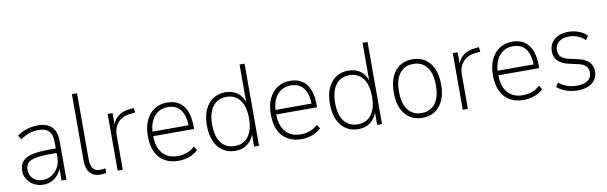

<svg xmlns="http://www.w3.org/2000/svg" viewBox="-47 -1161 5141 1625"><g transform="rotate(-10 2524.0 -348.5)"><path d="M226 8Q180 8 144 -12Q108 -32 87.5 -64.5Q67 -97 67 -135Q67 -189 94.5 -220Q122 -251 181 -263.5Q240 -276 336 -276H390V-237H338Q275 -237 231.5 -232.5Q188 -228 162 -216.5Q136 -205 124.5 -185.5Q113 -166 113 -137Q113 -89 145.5 -60.5Q178 -32 228 -32Q269 -32 303.5 -54Q338 -76 359 -113.5Q380 -151 380 -198V-329Q380 -394 351.5 -424.5Q323 -455 263 -455Q222 -455 183.5 -442.5Q145 -430 105 -402L85 -439Q110 -457 139.5 -469.5Q169 -482 200.5 -488.5Q232 -495 262 -495Q314 -495 350 -477.5Q386 -460 404.5 -423.5Q423 -387 423 -329V0H381V-114H386Q375 -79 352 -51.5Q329 -24 297 -8Q265 8 226 8Z M714 8Q656 8 625 -28Q594 -64 594 -132V-705H638V-137Q638 -107 645.5 -83Q653 -59 671 -45.5Q689 -32 718 -32Q731 -32 743.5 -34Q756 -36 765 -38L763 2Q749 5 737.5 6.5Q726 8 714 8Z M863 0V-487H905V-381H901Q919 -434 959 -462.5Q999 -491 1063 -496L1090 -498L1094 -458L1051 -454Q984 -448 945.5 -405Q907 -362 907 -296V0Z M1386 8Q1320 8 1270 -20Q1220 -48 1192.5 -103.5Q1165 -159 1165 -243Q1165 -319 1190.5 -375.5Q1216 -432 1263 -463.5Q1310 -495 1374 -495Q1436 -495 1478 -467Q1520 -439 1540.5 -386Q1561 -333 1561 -258V-235H1194V-274H1539L1521 -258Q1521 -356 1483.5 -406Q1446 -456 1373 -456Q1324 -456 1287 -431Q1250 -406 1230 -360Q1210 -314 1210 -248V-242Q1210 -172 1231.5 -125.5Q1253 -79 1292.5 -56Q1332 -33 1385 -33Q1424 -33 1461.5 -45Q1499 -57 1533 -89L1555 -55Q1523 -24 1478 -8Q1433 8 1386 8Z M1874 8Q1813 8 1767.5 -22.5Q1722 -53 1697.5 -109.5Q1673 -166 1673 -244Q1673 -322 1697.5 -378Q1722 -434 1767.5 -464.5Q1813 -495 1874 -495Q1937 -495 1980 -462.5Q2023 -430 2039 -370H2035V-705H2078V0H2036V-118H2040Q2023 -58 1980 -25Q1937 8 1874 8ZM1877 -33Q1952 -33 1993.5 -88Q2035 -143 2035 -243Q2035 -344 1993.5 -399.5Q1952 -455 1877 -455Q1801 -455 1759.5 -399.5Q1718 -344 1718 -243Q1718 -143 1759.5 -88Q1801 -33 1877 -33Z M2443 8Q2377 8 2327 -20Q2277 -48 2249.5 -103.5Q2222 -159 2222 -243Q2222 -319 2247.5 -375.5Q2273 -432 2320 -463.5Q2367 -495 2431 -495Q2493 -495 2535 -467Q2577 -439 2597.5 -386Q2618 -333 2618 -258V-235H2251V-274H2596L2578 -258Q2578 -356 2540.5 -406Q2503 -456 2430 -456Q2381 -456 2344 -431Q2307 -406 2287 -360Q2267 -314 2267 -248V-242Q2267 -172 2288.5 -125.5Q2310 -79 2349.5 -56Q2389 -33 2442 -33Q2481 -33 2518.5 -45Q2556 -57 2590 -89L2612 -55Q2580 -24 2535 -8Q2490 8 2443 8Z M2931 8Q2870 8 2824.5 -22.5Q2779 -53 2754.5 -109.5Q2730 -166 2730 -244Q2730 -322 2754.5 -378Q2779 -434 2824.5 -464.5Q2870 -495 2931 -495Q2994 -495 3037 -462.5Q3080 -430 3096 -370H3092V-705H3135V0H3093V-118H3097Q3080 -58 3037 -25Q2994 8 2931 8ZM2934 -33Q3009 -33 3050.5 -88Q3092 -143 3092 -243Q3092 -344 3050.5 -399.5Q3009 -455 2934 -455Q2858 -455 2816.5 -399.5Q2775 -344 2775 -243Q2775 -143 2816.5 -88Q2858 -33 2934 -33Z M3483 8Q3420 8 3374.5 -21.5Q3329 -51 3304 -107.5Q3279 -164 3279 -244Q3279 -324 3304 -380Q3329 -436 3374.5 -465.5Q3420 -495 3483 -495Q3545 -495 3590.5 -465.5Q3636 -436 3661 -380Q3686 -324 3686 -244Q3686 -164 3661 -107.5Q3636 -51 3590.5 -21.5Q3545 8 3483 8ZM3482 -33Q3557 -33 3599 -86.5Q3641 -140 3641 -244Q3641 -348 3599 -401.5Q3557 -455 3483 -455Q3409 -455 3366.5 -401.5Q3324 -348 3324 -244Q3324 -140 3366.5 -86.5Q3409 -33 3482 -33Z M3829 0V-487H3871V-381H3867Q3885 -434 3925 -462.5Q3965 -491 4029 -496L4056 -498L4060 -458L4017 -454Q3950 -448 3911.5 -405Q3873 -362 3873 -296V0Z M4352 8Q4286 8 4236 -20Q4186 -48 4158.5 -103.5Q4131 -159 4131 -243Q4131 -319 4156.5 -375.5Q4182 -432 4229 -463.5Q4276 -495 4340 -495Q4402 -495 4444 -467Q4486 -439 4506.5 -386Q4527 -333 4527 -258V-235H4160V-274H4505L4487 -258Q4487 -356 4449.5 -406Q4412 -456 4339 -456Q4290 -456 4253 -431Q4216 -406 4196 -360Q4176 -314 4176 -248V-242Q4176 -172 4197.5 -125.5Q4219 -79 4258.5 -56Q4298 -33 4351 -33Q4390 -33 4427.5 -45Q4465 -57 4499 -89L4521 -55Q4489 -24 4444 -8Q4399 8 4352 8Z M4817 8Q4784 8 4751 1Q4718 -6 4690 -20Q4662 -34 4641 -52L4662 -87Q4686 -67 4712 -55Q4738 -43 4765 -38Q4792 -33 4820 -33Q4877 -33 4910.5 -57Q4944 -81 4944 -123Q4944 -159 4922.5 -180.5Q4901 -202 4856 -211L4776 -229Q4717 -243 4687 -274.5Q4657 -306 4657 -356Q4657 -399 4678 -430Q4699 -461 4736 -478Q4773 -495 4822 -495Q4851 -495 4881 -488Q4911 -481 4937 -467.5Q4963 -454 4981 -433L4959 -399Q4940 -419 4917 -431Q4894 -443 4870 -449Q4846 -455 4822 -455Q4767 -455 4734 -429Q4701 -403 4701 -358Q4701 -324 4720 -302.5Q4739 -281 4782 -271L4862 -253Q4926 -239 4957 -207.5Q4988 -176 4988 -125Q4988 -85 4967 -55Q4946 -25 4907.5 -8.5Q4869 8 4817 8Z"/></g></svg>

Font: Nunito Sans 10pt SemiCondensed ExtraLight
Style: Regular
Weight: 250
Width: 4
Designer: Vernon Adams
Foundry: Vernon Adams
Version: Version 3.101;gftools[0.9.27]